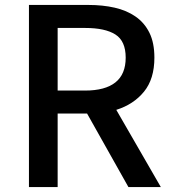

<svg xmlns="http://www.w3.org/2000/svg" viewBox="-20 -756 695 776"><path d="M338 -736Q395 -736 443.5 -725Q492 -714 528 -689Q564 -664 584 -623.5Q604 -583 604 -523Q604 -437 562 -385.5Q520 -334 450 -312L630 0H499L332 -297H213V0H97V-736ZM324 -390Q405 -390 446.5 -423Q488 -456 488 -523Q488 -590 446.5 -616.5Q405 -643 324 -643H213V-390Z"/></svg>

Font: Kinto Sans Med
Style: Regular
Weight: 500
Designer: Authors: Ryoko NISHIZUKA  (kana & ideographs); Paul D. Hunt (Latin, Greek & Cyrillic); Wenlong ZHANG  (bopomofo); Sandol
Foundry: Adobe Systems Incorporated, ookami Inc.
Version: Version 0.001